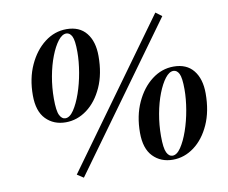

<svg xmlns="http://www.w3.org/2000/svg" viewBox="-75 -747 1020 859"><g transform="rotate(-10 435.0 -317.0)"><path d="M239 19 210 0 682 -653 710 -632ZM203 -239Q148 -239 113 -275Q78 -311 78 -383Q78 -460 105.5 -520Q133 -580 178 -614.5Q223 -649 277 -649Q336 -649 367 -610.5Q398 -572 398 -506Q398 -425 371 -365Q344 -305 299.5 -272Q255 -239 203 -239ZM204 -257Q224 -257 242.5 -284.5Q261 -312 276 -355Q291 -398 299.5 -447.5Q308 -497 308 -540Q308 -593 298.5 -611.5Q289 -630 273 -630Q254 -630 235.5 -606Q217 -582 201.5 -542Q186 -502 177 -452.5Q168 -403 168 -352Q168 -297 178 -277Q188 -257 204 -257ZM646 9Q591 9 556 -27Q521 -63 521 -135Q521 -212 548.5 -272Q576 -332 621 -366.5Q666 -401 720 -401Q779 -401 810 -362.5Q841 -324 841 -258Q841 -177 814 -117Q787 -57 742.5 -24Q698 9 646 9ZM647 -9Q667 -9 685.5 -36.5Q704 -64 719 -107Q734 -150 742.5 -199.5Q751 -249 751 -292Q751 -345 741.5 -363.5Q732 -382 716 -382Q697 -382 678.5 -358Q660 -334 644.5 -294Q629 -254 620 -204.5Q611 -155 611 -104Q611 -49 621 -29Q631 -9 647 -9Z"/></g></svg>

Font: DeepMind Serif Display
Style: Italic
Weight: 400
Italic angle: -12°
Designer: Frank Grießhammer / Modifications: Colophon Foundry
Foundry: Colophon Foundry
Version: Version 5.003; ttfautohint (v1.8.2)